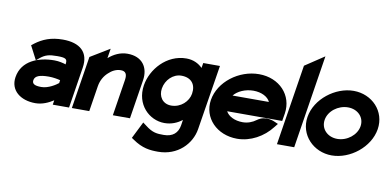

<svg xmlns="http://www.w3.org/2000/svg" viewBox="-78 -908 2753 1347"><g transform="rotate(10 1298.0 -234.5)"><path d="M27 -145C12 -49 89 11 195 11C245 11 289 -10 323 -32L318 0H434L480 -292C498 -404 432 -462 309 -462C224 -462 166 -437 115 -399L96 -384L147 -286L171 -306C206 -334 233 -341 290 -341C350 -341 363 -333 358 -299V-294C339 -300 309 -308 276 -308C163 -308 46 -265 27 -145ZM154 -146C159 -177 193 -189 257 -189C288 -189 320 -183 339 -178L336 -157C319 -143 267 -108 217 -108C168 -108 150 -120 154 -146Z M454 0H578L607 -183C614 -226 635 -260 661 -283C683 -304 712 -321 747 -321C781 -321 793 -301 787 -260L746 0H868L912 -278C927 -372 878 -443 773 -443C721 -443 676 -420 639 -388L650 -457L513 -374Z M924 -245C902 -105 1003 -9 1111 -9C1160 -9 1201 -26 1236 -53L1230 -14C1221 42 1185 74 1121 74C1074 74 1042 73 989 31L965 13L905 133L920 143C990 192 1045 197 1102 197C1242 197 1335 99 1352 -8L1426 -471H1307L1301 -435C1274 -462 1236 -482 1186 -482C1045 -482 942 -361 924 -245ZM1052 -245C1062 -307 1113 -357 1172 -357C1243 -357 1278 -312 1267 -245C1258 -190 1206 -138 1137 -138C1074 -138 1043 -189 1052 -245Z M1405 -226C1384 -95 1488 11 1632 11C1727 11 1819 -40 1877 -116L1897 -141L1872 -152C1872 -152 1805 -186 1747 -143C1719 -122 1686 -110 1651 -110C1594 -110 1549 -133 1531 -167H1923L1932 -221C1953 -355 1852 -462 1707 -462C1563 -462 1426 -357 1405 -226ZM1549 -282C1576 -316 1630 -341 1688 -341C1746 -341 1792 -317 1808 -282Z M1915 0H2038L2143 -666L2006 -575Z M2093 -226C2072 -95 2176 11 2306 11C2437 11 2572 -95 2593 -226C2614 -357 2512 -462 2381 -462C2251 -462 2114 -357 2093 -226ZM2215 -226C2225 -290 2291 -341 2362 -341C2432 -341 2481 -290 2471 -226C2461 -162 2395 -110 2325 -110C2254 -110 2205 -162 2215 -226Z"/></g></svg>

Font: Charger Pro
Style: UltraNarObl
Weight: 900
Designer: Jasper
Foundry: Cannot Into Space Fonts
Version: Version 1.09